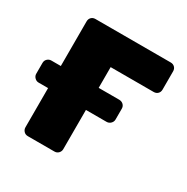

<svg xmlns="http://www.w3.org/2000/svg" viewBox="-134 -629 719 738"><g transform="rotate(30 225.5 -260.0)"><path d="M84 0Q73 0 66 -7.5Q59 -15 59 -25V-495Q59 -506 66 -513Q73 -520 84 -520H418Q429 -520 436 -513Q443 -506 443 -495V-414Q443 -403 436 -396Q429 -389 418 -389H227V-25Q227 -15 220 -7.5Q213 0 202 0ZM17 -199Q7 -199 -0.5 -206.5Q-8 -214 -8 -224V-272Q-8 -283 -0.5 -290Q7 -297 17 -297H318Q329 -297 336.5 -290Q344 -283 344 -272V-224Q344 -214 336.5 -206.5Q329 -199 318 -199Z"/></g></svg>

Font: Rubik
Style: Bold
Weight: 700
Designer: Hubert and Fischer
Foundry: Hubert and Fischer
Version: Version 2.300;gftools[0.9.30]